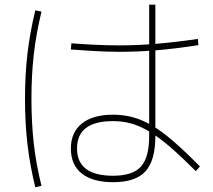

<svg xmlns="http://www.w3.org/2000/svg" viewBox="-20 -809 920 828"><path d="M285.6 -168.9Q285.6 -237.8 332.8 -276.1Q380 -314.4 467.8 -314.4Q512.2 -314.4 553.3 -303.3Q594.4 -292.2 636.7 -267.2Q678.9 -242.2 729.4 -198.3Q780 -154.4 842.2 -91.1L824.4 -71.1Q762.2 -133.3 713.9 -175Q665.6 -216.7 625 -241.1Q584.4 -265.6 546.7 -276.1Q508.9 -286.7 467.8 -286.7Q312.2 -286.7 312.2 -168.9Q312.2 -51.1 467.8 -51.1Q552.2 -51.1 587.8 -90.6Q623.3 -130 623.3 -222.2V-788.9H650V-222.2Q650 -116.7 607.2 -70Q564.4 -23.3 467.8 -23.3Q380 -23.3 332.8 -60.6Q285.6 -97.8 285.6 -168.9ZM285.6 -595.6 287.8 -622.2Q328.9 -618.9 386.1 -616.1Q443.3 -613.3 495.6 -613.3Q572.2 -613.3 652.8 -620Q733.3 -626.7 833.3 -641.1L835.6 -614.4Q735.6 -598.9 655 -592.2Q574.4 -585.6 495.6 -585.6Q443.3 -585.6 385.6 -588.9Q327.8 -592.2 285.6 -595.6ZM132.2 -1.1Q108.9 -96.7 98.3 -187.8Q87.8 -278.9 87.8 -383.3Q87.8 -486.7 98.3 -577.2Q108.9 -667.8 132.2 -764.4L158.9 -758.9Q135.6 -662.2 125.6 -573.3Q115.6 -484.4 115.6 -383.3Q115.6 -280 125.6 -190.6Q135.6 -101.1 158.9 -7.8Z"/></svg>

Font: Paperlogy 1 Thin
Style: Regular
Weight: 250
Designer: redesigned by Lee Juim, glyphs from Gmarket Sans & Montserrat
Foundry: PT&
Version: Version 1.001